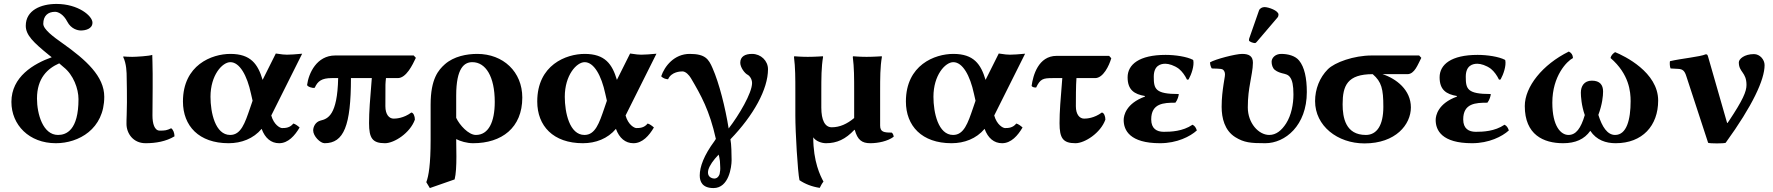

<svg xmlns="http://www.w3.org/2000/svg" viewBox="-20 -718 9014 976"><path d="M243 -427C151 -394 38 -328 38 -200C38 -83 128 10 264 10C380 10 510 -62 510 -226C510 -330 418 -413 298 -498C251 -531 200 -569 200 -597C200 -637 223 -658 260 -658C276 -658 303 -645 322 -608C341 -571 375 -563 391 -563C414 -563 450 -571 450 -603C450 -637 378 -698 267 -698C188 -698 111 -666 111 -587C111 -540 149 -503 229 -438ZM303 -377C353 -338 379 -267 379 -214C379 -56 317 -32 275 -32C198 -32 168 -139 168 -217C168 -321 222 -370 281 -396Z M625 -261C626 -222 625 -173 624 -135C623 -115 623 -99 623 -88C623 -41 656 10 720 10C772 10 824 1 867 -25C867 -41 861 -59 850 -66C828 -55 818 -54 792 -54C765 -54 755 -90 755 -131C755 -161 756 -212 756 -272V-343C756 -375 754 -439 754 -439C739 -433 671 -429 652 -429C640 -429 614 -430 608 -431L606 -429C623 -394 624 -350 624 -322Z M1151 -444C1057 -444 910 -388 910 -202C910 -78 991 10 1142 10C1207 10 1268 -13 1310 -63C1327 -16 1358 10 1399 10C1445 10 1479 -29 1503 -70C1494 -78 1481 -88 1471 -90C1454 -68 1431 -67 1414 -67C1403 -67 1372 -84 1359 -131L1516 -445C1487 -442 1453 -440 1439 -440C1427 -440 1414 -441 1382 -446L1315 -312C1291 -392 1255 -444 1151 -444ZM1264 -206 1251 -168C1225 -92 1205 -32 1150 -32C1074 -32 1050 -146 1050 -226C1050 -336 1110 -402 1151 -402C1198 -402 1236 -335 1256 -241Z M2083 -436H1684C1590 -436 1549 -346 1541 -286C1542 -278 1569 -268 1580 -272C1595 -306 1616 -321 1666 -321H1699C1695 -131 1646 -114 1609 -105C1583 -98 1572 -73 1572 -55C1572 -26 1608 10 1630 10C1728 10 1764 -79 1764 -321H1870C1861 -212 1856 -150 1856 -92C1856 -16 1873 10 1937 10C1984 10 2065 -42 2089 -110C2089 -127 2082 -145 2071 -146C2032 -117 1994 -115 1981 -115C1958 -115 1939 -136 1939 -178C1939 -316 1939 -285 1942 -321H2002C2045 -321 2077 -388 2094 -424Z M2291 194C2298 167 2300 124 2300 77C2300 48 2299 17 2299 -11C2320 0 2353 10 2385 10C2530 10 2635 -68 2635 -222C2635 -353 2538 -444 2406 -444C2353 -444 2287 -432 2241 -391C2210 -363 2169 -319 2169 -186V-7C2169 118 2159 177 2147 208L2165 238ZM2495 -200C2495 -97 2463 -32 2399 -32C2362 -32 2316 -82 2299 -119V-232C2299 -374 2341 -402 2381 -402C2449 -402 2495 -329 2495 -200Z M2952 -444C2858 -444 2711 -388 2711 -202C2711 -78 2792 10 2943 10C3008 10 3069 -13 3111 -63C3128 -16 3159 10 3200 10C3246 10 3280 -29 3304 -70C3295 -78 3282 -88 3272 -90C3255 -68 3232 -67 3215 -67C3204 -67 3173 -84 3160 -131L3317 -445C3288 -442 3254 -440 3240 -440C3228 -440 3215 -441 3183 -446L3116 -312C3092 -392 3056 -444 2952 -444ZM3065 -206 3052 -168C3026 -92 3006 -32 2951 -32C2875 -32 2851 -146 2851 -226C2851 -336 2911 -402 2952 -402C2999 -402 3037 -335 3057 -241Z M3884 -366C3884 -409 3848 -444 3803 -444C3768 -444 3743 -431 3743 -399C3743 -376 3765 -345 3782 -337C3789 -334 3803 -317 3803 -296C3803 -245 3736 -132 3684 -65C3667 -171 3636 -295 3602 -372C3582 -418 3565 -444 3486 -444C3407 -444 3358 -381 3341 -330C3351 -320 3363 -316 3376 -315C3393 -354 3440 -355 3449 -355C3466 -355 3483 -336 3492 -321C3544 -233 3587 -156 3619 -12L3612 -1C3558 72 3537 130 3537 174C3537 205 3550 238 3607 238C3685 238 3699 131 3699 96C3699 69 3698 14 3693 -10C3811 -132 3884 -265 3884 -366ZM3601 188C3582 182 3575 167 3581 144C3588 122 3605 97 3633 68L3636 79C3639 92 3641 108 3641 128C3642 141 3641 154 3638 167C3631 186 3618 193 3601 188Z M4155 -248C4155 -323 4155 -376 4164 -429L4163 -432C4163 -432 4121 -429 4086 -429C4052 -429 4018 -432 4018 -432L4016 -429C4023 -373 4023 -325 4023 -249V-130C4023 -47 4035 157 4044 198C4072 217 4107 231 4147 237C4152 227 4158 215 4166 205C4150 176 4114 104 4114 -20C4127 0 4157 10 4179 10C4234 10 4278 -10 4323 -58H4325C4339 -7 4361 10 4404 10C4443 10 4493 0 4523 -23C4522 -32 4519 -39 4513 -44C4473 -44 4454 -47 4454 -80V-249C4454 -324 4454 -376 4463 -429L4462 -432C4462 -432 4420 -429 4385 -429C4351 -429 4317 -432 4317 -432L4315 -429C4322 -373 4322 -326 4322 -250V-118C4286 -88 4249 -71 4208 -71C4173 -71 4155 -108 4155 -171Z M4826 -444C4732 -444 4585 -388 4585 -202C4585 -78 4666 10 4817 10C4882 10 4943 -13 4985 -63C5002 -16 5033 10 5074 10C5120 10 5154 -29 5178 -70C5169 -78 5156 -88 5146 -90C5129 -68 5106 -67 5089 -67C5078 -67 5047 -84 5034 -131L5191 -445C5162 -442 5128 -440 5114 -440C5102 -440 5089 -441 5057 -446L4990 -312C4966 -392 4930 -444 4826 -444ZM4939 -206 4926 -168C4900 -92 4880 -32 4825 -32C4749 -32 4725 -146 4725 -226C4725 -336 4785 -402 4826 -402C4873 -402 4911 -335 4931 -241Z M5380 -321C5371 -212 5366 -150 5366 -92C5366 -16 5383 10 5447 10C5494 10 5575 -42 5599 -110C5599 -127 5592 -145 5581 -146C5542 -117 5504 -115 5491 -115C5468 -115 5449 -136 5449 -178C5449 -210 5449 -285 5452 -321H5547C5588 -321 5618 -384 5629 -422L5618 -434H5351C5258 -434 5231 -334 5224 -281C5228 -275 5237 -273 5247 -273C5268 -317 5282 -321 5331 -321Z M5904 -394C5921 -394 5949 -386 5973 -368C5990 -354 6004 -334 6014 -313L6022 -314C6037 -341 6051 -383 6046 -411L6044 -414C6013 -430 5955 -439 5905 -439C5771 -439 5712 -390 5712 -325C5712 -261 5746 -239 5800 -230V-227C5704 -192 5692 -131 5692 -108C5692 -56 5723 10 5877 10C5963 10 6030 -24 6064 -55C6059 -69 6054 -78 6042 -84C5992 -50 5932 -48 5896 -48C5860 -48 5832 -64 5832 -111C5832 -193 5895 -196 5955 -196C5966 -210 5972 -231 5972 -240C5853 -240 5845 -265 5845 -328C5845 -386 5881 -394 5904 -394Z M6623 -250C6623 -321 6611 -377 6584 -410C6565 -434 6528 -444 6493 -444C6462 -444 6444 -423 6444 -404C6444 -389 6449 -372 6460 -363C6473 -352 6492 -347 6500 -345C6511 -342 6528 -340 6538 -325C6549 -310 6555 -285 6555 -238C6555 -188 6544 -132 6518 -91C6495 -55 6467 -32 6432 -32C6378 -32 6323 -92 6323 -172C6323 -226 6329 -263 6335 -297C6340 -330 6349 -366 6349 -399C6349 -432 6330 -444 6294 -444C6261 -444 6157 -417 6131 -401C6131 -391 6135 -376 6140 -370C6153 -369 6186 -370 6195 -365C6201 -362 6207 -352 6207 -341C6207 -326 6203 -316 6200 -291C6195 -258 6190 -220 6190 -175C6190 -118 6205 -55 6259 -21C6304 7 6337 10 6412 10C6513 10 6623 -80 6623 -250ZM6408 -682C6397 -682 6384 -676 6380 -665L6330 -522C6329 -519 6329 -514 6329 -513C6329 -506 6351 -499 6359 -499C6363 -499 6367 -503 6370 -507L6474 -629C6478 -634 6479 -639 6479 -644C6479 -664 6428 -682 6408 -682Z M7134 -341C7171 -341 7187 -390 7205 -424L7194 -436H6953C6862 -436 6765 -401 6730 -366C6688 -324 6665 -265 6665 -204C6665 -78 6779 11 6916 11C7075 11 7152 -85 7152 -172C7152 -261 7078 -318 7008 -341ZM6923 -32C6820 -32 6805 -120 6805 -188C6805 -283 6829 -341 6958 -341C7003 -302 7012 -266 7012 -175C7012 -81 6979 -32 6923 -32Z M7490 -394C7507 -394 7535 -386 7559 -368C7576 -354 7590 -334 7600 -313L7608 -314C7623 -341 7637 -383 7632 -411L7630 -414C7599 -430 7541 -439 7491 -439C7357 -439 7298 -390 7298 -325C7298 -261 7332 -239 7386 -230V-227C7290 -192 7278 -131 7278 -108C7278 -56 7309 10 7463 10C7549 10 7616 -24 7650 -55C7645 -69 7640 -78 7628 -84C7578 -50 7518 -48 7482 -48C7446 -48 7418 -64 7418 -111C7418 -193 7481 -196 7541 -196C7552 -210 7558 -231 7558 -240C7439 -240 7431 -265 7431 -328C7431 -386 7467 -394 7490 -394Z M8409 -207C8409 -351 8237 -434 8190 -453C8180 -446 8170 -438 8167 -423C8262 -341 8269 -251 8269 -204C8269 -110 8249 -32 8190 -32C8151 -32 8124 -73 8105 -134C8125 -188 8129 -230 8129 -253C8129 -286 8113 -308 8072 -308C8032 -308 8016 -279 8016 -247C8016 -229 8019 -181 8036 -133C8016 -65 7991 -32 7953 -32C7915 -32 7871 -75 7871 -196C7871 -332 7945 -407 7976 -423C7975 -440 7968 -449 7955 -456C7821 -390 7731 -277 7731 -179C7731 -33 7826 10 7926 10C7988 10 8034 -10 8064 -53C8096 -5 8144 10 8193 10C8329 10 8409 -79 8409 -207Z M8552 -331 8663 8C8673 12 8742 12 8752 8C8889 -181 8950 -313 8950 -387C8950 -415 8926 -443 8896 -443C8847 -443 8819 -418 8819 -401C8819 -350 8858 -352 8858 -286C8858 -253 8840 -210 8768 -102C8767 -100 8766 -99 8765 -98C8761 -91 8760 -90 8758 -98L8663 -429C8660 -440 8658 -442 8651 -442C8621 -429 8529 -421 8469 -407C8467 -399 8468 -378 8472 -370L8509 -368C8532 -367 8543 -360 8552 -331Z"/></svg>

Font: Libertinus Sans
Style: Bold
Weight: 700
Designer: Philipp H. Poll, Khaled Hosny
Foundry: Caleb Maclennan
Version: Version 7.050;RELEASE